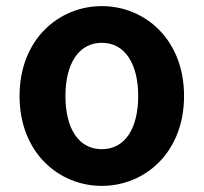

<svg xmlns="http://www.w3.org/2000/svg" viewBox="-20 -594 666 628"><path d="M313 14C453 14 582 -94 582 -280C582 -466 453 -574 313 -574C173 -574 44 -466 44 -280C44 -94 173 14 313 14ZM313 -106C237 -106 194 -174 194 -280C194 -385 237 -454 313 -454C389 -454 432 -385 432 -280C432 -174 389 -106 313 -106Z"/></svg>

Font: Source Han Sans CN
Style: Bold
Weight: 700
Designer: Ryoko NISHIZUKA 西塚涼子 (kana, bopomofo & ideographs); Paul D. Hunt (Latin, Greek & Cyrillic); Sandoll Communications 산돌커뮤니
Foundry: Adobe
Version: Version 2.001;hotconv 1.0.107;makeotfexe 2.5.65593